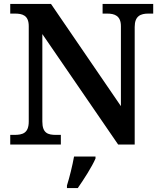

<svg xmlns="http://www.w3.org/2000/svg" viewBox="-20 -734 818 975"><path d="M32 0H289V-49H265C224 -49 195 -57 195 -117V-561L580 0H664V-597C664 -653 694 -665 734 -665H758V-714H501V-665H524C562 -665 594 -654 594 -601V-195L239 -714H32V-665H55C93 -665 126 -657 126 -601V-117C126 -57 94 -49 52 -49H32ZM320 208V221H375C405 178 447 113 465 71V61H356C348 106 333 167 320 208Z"/></svg>

Font: Noto Serif Lao SemiBold
Style: Regular
Weight: 600
Designer: Monotype Design Team
Foundry: Monotype Imaging Inc.
Version: Version 2.003